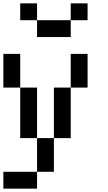

<svg xmlns="http://www.w3.org/2000/svg" viewBox="-20 -1120 640 1140"><path d="M0 0V-100H200V0ZM0 -600V-800H100V-600ZM200 -100V-300H300V-100ZM200 -300H100V-600H200ZM200 -1000H400V-900H200ZM200 -1100V-1000H100V-1100ZM400 -300H300V-600H400ZM400 -600V-800H500V-600ZM400 -1000V-1100H500V-1000Z"/></svg>

Font: Galmuri9 Regular
Style: Regular
Weight: 400
Designer: Lee Minseo (quiple)
Version: Version 2.399;hotconv 1.1.1;makeotfexe 2.6.0 DEVELOPMENT